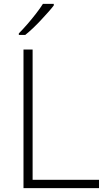

<svg xmlns="http://www.w3.org/2000/svg" viewBox="-20 -969 552 989"><path d="M101 0V-714H148V-43H490V0ZM257 -941Q245 -925 227.5 -905.5Q210 -886 190.5 -865Q171 -844 150.5 -824.5Q130 -805 110 -789H77V-797Q97 -817 120.5 -844Q144 -871 166 -899.5Q188 -928 201 -949H257Z"/></svg>

Font: Noto Sans Oriya ExtraLight
Style: Regular
Weight: 250
Version: Version 2.003